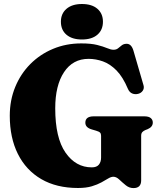

<svg xmlns="http://www.w3.org/2000/svg" viewBox="-20 -942 825 982"><path d="M702 -19.5Q702 20 662.5 20Q641 20 623.2 5.5Q605.5 -9 590.2 -23.5Q575 -38 560 -38Q548 -38 533.5 -29.2Q519 -20.5 498.8 -9.2Q478.5 2 449.5 10.8Q420.5 19.5 379 19.5Q269 19.5 191 -26Q113 -71.5 71.5 -154.5Q30 -237.5 30 -350Q30 -429.5 57.8 -497Q85.5 -564.5 135.2 -614.5Q185 -664.5 251.5 -692.2Q318 -720 395.5 -720Q446 -720 477.2 -712Q508.5 -704 527.8 -695.8Q547 -687.5 560.5 -687.5Q575 -687.5 584.2 -695.2Q593.5 -703 603.2 -710.5Q613 -718 628 -718Q652 -718 662.5 -683L714 -506Q718.5 -490.5 710.2 -478.2Q702 -466 686.5 -462Q669.5 -458 655.5 -464.2Q641.5 -470.5 634 -488Q608.5 -548.5 575.8 -581.8Q543 -615 506.5 -628Q470 -641 433 -641Q352.5 -641 307.5 -573Q262.5 -505 262.5 -388Q262.5 -237 315 -161.5Q367.5 -86 449.5 -86Q474.5 -86 485.8 -100Q497 -114 497 -136V-247.5Q497 -258 492 -263.5Q487 -269 471.5 -273.5L449.5 -280Q416.5 -289.5 416.5 -314.5Q416.5 -347 459.5 -347H718Q740.5 -347 751 -338.2Q761.5 -329.5 761.5 -315Q761.5 -293 735.5 -281.5L724 -277Q714 -273 708 -266.5Q702 -260 702 -247.5ZM399 -740Q349 -740 320.2 -764.2Q291.5 -788.5 291.5 -831Q291.5 -872.5 320.2 -897Q349 -921.5 399 -921.5Q450 -921.5 478.2 -897Q506.5 -872.5 506.5 -831Q506.5 -789 478.2 -764.5Q450 -740 399 -740Z"/></svg>

Font: Fraunces 9pt S000 Black
Style: Regular
Weight: 900
Version: Version 1.000; ttfautohint (v1.8.3)